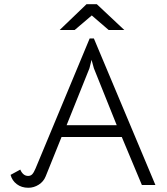

<svg xmlns="http://www.w3.org/2000/svg" viewBox="-20 -875 788 908"><path d="M30 -48 76 -73Q81 -60 90.5 -51.5Q100 -43 113 -43Q125 -43 132.5 -51Q140 -59 148 -78L404 -693H424L715 0H651L556 -227H271L196 -41Q186 -16 163 -1.5Q140 13 114 13Q82 13 59.5 -4Q37 -21 30 -48ZM532 -283 424 -552 413 -592 403 -552 295 -283ZM389 -855H438L568 -733H494L414 -802L333 -733H262Z"/></svg>

Font: Bellota
Style: Regular
Weight: 400
Designer: Kemie Guaida
Foundry: Kemie Guaida
Version: Version 4.001